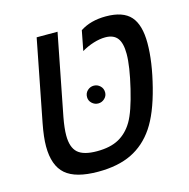

<svg xmlns="http://www.w3.org/2000/svg" viewBox="-94 -701 789 802"><g transform="rotate(-15 300.0 -299.5)"><path d="M234.9 9.8Q137.7 9.8 94.2 -27.8Q50.8 -65.4 50.8 -148.9Q50.8 -188 62 -246.1L130.9 -599.1H221.2L152.8 -249Q144 -202.1 144 -170.9Q144 -119.1 168.9 -96.7Q193.8 -74.2 252 -74.2Q309.6 -74.2 346.4 -94.5Q383.3 -114.7 407.5 -155.5Q431.6 -196.3 453.9 -289.3Q476.1 -382.3 476.1 -435.1Q476.1 -481.9 459.5 -503.4Q442.9 -524.9 407.2 -524.9Q383.3 -524.9 356 -516.4Q328.6 -507.8 304.2 -493.2L320.8 -579.1Q366.2 -608.9 432.1 -608.9Q506.3 -608.9 539.1 -572Q571.8 -535.2 571.8 -456.1Q571.8 -376 544.9 -270.5Q518.1 -165 478.5 -106.4Q439 -47.9 379.9 -19Q320.8 9.8 234.9 9.8ZM269.5 -303.2Q269.5 -320.3 281.2 -331.3Q293 -342.3 308.6 -342.3Q324.2 -342.3 335.9 -331.3Q347.7 -320.3 347.7 -303.2Q347.7 -287.6 335.9 -276.6Q324.2 -265.6 308.6 -265.6Q293 -265.6 281.2 -276.6Q269.5 -287.6 269.5 -303.2Z"/></g></svg>

Font: Liberation Mono
Style: Italic
Weight: 400
Italic angle: -12°
Monospace: yes
Designer: Steve Matteson
Foundry: Ascender Corporation
Version: Version 2.1.5